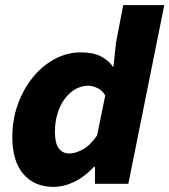

<svg xmlns="http://www.w3.org/2000/svg" viewBox="-20 -716 660 748"><path d="M188 12Q114 12 71 -38Q28 -88 28 -182Q28 -251 50 -311Q72 -371 109 -416Q146 -461 194 -486.5Q242 -512 294 -512Q342 -512 372 -497Q402 -482 420 -456H422L432 -550L460 -696H620L480 0H350V-66H346Q311 -28 270 -8Q229 12 188 12ZM250 -118Q274 -118 303 -134Q332 -150 358 -188L390 -344Q379 -364 359.5 -373Q340 -382 324 -382Q298 -382 274.5 -369Q251 -356 233 -332Q215 -308 204.5 -275Q194 -242 194 -202Q194 -158 209 -138Q224 -118 250 -118Z"/></svg>

Font: Source Code Pro Black
Style: Italic
Weight: 900
Italic angle: -11°
Monospace: yes
Designer: Paul D. Hunt, Teo Tuominen
Foundry: Adobe Systems Incorporated
Version: Version 1.050;PS 1.000;hotconv 16.6.51;makeotf.lib2.5.65220